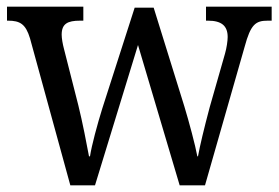

<svg xmlns="http://www.w3.org/2000/svg" viewBox="-20 -556 836 576"><path d="M70 -441 191 0H265L394 -421L519 0H595L714 -416C732 -483 747 -494 783 -494H795V-536H598V-494H604C644 -494 663 -479 663 -445C663 -434 660 -412 655 -395L609 -234C592 -170 580 -120 574 -87H572C566 -120 547 -191 533 -237L441 -533H384L287 -231C272 -183 255 -120 250 -87H247C241 -120 227 -192 215 -240L172 -409C168 -424 165 -441 165 -452C165 -485 183 -494 220 -494H230V-536H1V-494H4C40 -494 57 -484 70 -441Z"/></svg>

Font: Noto Serif Georgian SemiCondensed
Style: Regular
Weight: 400
Width: 4
Designer: Monotype Design Team, Akaki Razmadze
Foundry: Google LLC
Version: Version 2.003